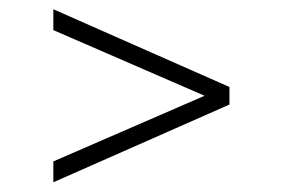

<svg xmlns="http://www.w3.org/2000/svg" viewBox="-20 -582 596 405"><path d="M92.5 -197.5V-241.5L411.5 -380L92.5 -518.5V-562.5L464 -398.5V-361.5Z"/></svg>

Font: Encode Sans Expanded Expanded ExtraLight
Style: Regular
Weight: 200
Width: 7
Designer: Multiple Designers
Foundry: Impallari Type
Version: Version 3.000; ttfautohint (v1.8.3) -l 8 -r 50 -G 200 -x 14 